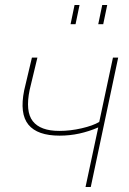

<svg xmlns="http://www.w3.org/2000/svg" viewBox="-20 -750 519 770"><path d="M323 0 374 -239Q337 -223 298.5 -214.5Q260 -206 219 -206Q130 -206 94 -250Q58 -294 77 -388L108 -519H130L99 -390Q81 -303 111.5 -264Q142 -225 218 -225Q262 -225 307.5 -235.5Q353 -246 378 -261L433 -519H454L344 0ZM263 -653 279 -730H299L283 -653ZM374 -653 390 -730H410L394 -653Z"/></svg>

Font: Raleway Thin
Style: Italic
Weight: 100
Italic angle: -12°
Designer: Matt McInerney, Pablo Impallari, Rodrigo Fuenzalida
Foundry: Matt McInerney, Pablo Impallari, Rodrigo Fuenzalida
Version: Version 4.026